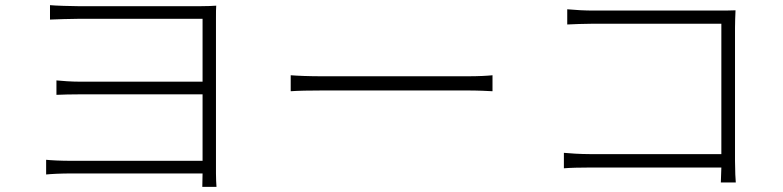

<svg xmlns="http://www.w3.org/2000/svg" viewBox="-20 -707 3040 745"><path d="M159 -87V-30C178 -32 216 -34 258 -34H766L765 18H820C819 2 818 -13 818 -34C818 -145 818 -598 818 -637C818 -661 818 -673 819 -685C804 -684 786 -683 758 -683C658 -683 334 -683 284 -683C260 -683 192 -685 174 -687V-631C191 -632 260 -634 284 -634C334 -634 729 -634 766 -634V-390H294C256 -390 219 -393 199 -395V-339C221 -340 256 -341 296 -341H766V-83H257C215 -83 178 -85 159 -87Z M1108 -415V-353C1135 -355 1180 -356 1235 -356C1283 -356 1724 -356 1790 -356C1836 -356 1873 -354 1891 -353V-415C1871 -413 1841 -411 1789 -411C1724 -411 1282 -411 1235 -411C1176 -411 1134 -413 1108 -415Z M2168 -114V-54C2191 -56 2230 -57 2272 -57H2779L2777 1H2835C2834 -6 2832 -47 2832 -83V-599C2832 -618 2833 -646 2834 -667C2812 -666 2789 -666 2767 -666H2282C2251 -666 2212 -668 2181 -671V-612C2202 -613 2248 -615 2283 -615H2779V-109H2271C2231 -109 2188 -112 2168 -114Z"/></svg>

Font: Noto Sans SC Light
Style: Regular
Weight: 300
Designer: Ryoko NISHIZUKA 西塚涼子 (kana, bopomofo & ideographs); Paul D. Hunt (Latin, Greek & Cyrillic); Sandoll Communications 산돌커뮤니
Foundry: Adobe
Version: Version 2.004;hotconv 1.0.118;makeotfexe 2.5.65603